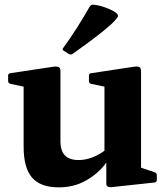

<svg xmlns="http://www.w3.org/2000/svg" viewBox="-20 -796 720 829"><path d="M234 13Q155 13 118.5 -29Q82 -71 82 -163V-422L25 -434Q15 -437 15 -446V-469Q15 -479 25 -480L211 -508Q227 -510 234 -506Q241 -502 241 -488V-185Q241 -105 319 -105Q375 -105 431 -145V-422L373 -434Q364 -437 364 -446V-469Q364 -479 374 -480L559 -508Q576 -510 582.5 -506Q589 -502 589 -488V-72L648 -52Q657 -49 657 -39V-19Q657 -9 647 -8L462 12Q439 14 439 -3V-94Q406 -48 353 -17.5Q300 13 234 13ZM293 -563Q286 -558 277 -563L255 -577Q247 -582 253 -589Q285 -633 313.5 -678Q342 -723 367 -767Q373 -776 382 -776Q404 -774 428 -766Q452 -758 472 -747Q491 -735 489.5 -726.5Q488 -718 460 -691Q425 -660 383 -628.5Q341 -597 293 -563Z"/></svg>

Font: Hahmlet
Style: Bold
Weight: 700
Designer: Minjoo Ham & Mark Frömberg
Foundry: hypertype
Version: Version 1.002; ttfautohint (v1.8.3)